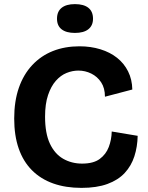

<svg xmlns="http://www.w3.org/2000/svg" viewBox="-20 -899 720 933"><path d="M376 14Q299 14 238.5 -7.5Q178 -29 135.5 -71.5Q93 -114 71 -177Q49 -240 49 -323Q49 -407 71.5 -472Q94 -537 136.5 -582.5Q179 -628 237 -651Q295 -674 366 -674Q421 -674 468 -659.5Q515 -645 549 -618Q583 -591 602.5 -552Q622 -513 623 -464L490 -429Q490 -471 471.5 -499Q453 -527 423.5 -541.5Q394 -556 361 -556Q332 -556 303.5 -544.5Q275 -533 251.5 -506.5Q228 -480 213.5 -437Q199 -394 199 -332Q199 -251 222.5 -201Q246 -151 287 -127.5Q328 -104 379 -104Q434 -104 464.5 -126.5Q495 -149 508.5 -184.5Q522 -220 523 -260L649 -239Q648 -186 633 -139.5Q618 -93 586 -58.5Q554 -24 502 -5Q450 14 376 14ZM344 -739Q302 -739 279.5 -756.5Q257 -774 257 -808Q257 -843 279.5 -861Q302 -879 344 -879Q387 -879 409.5 -861Q432 -843 432 -808Q432 -775 409.5 -757Q387 -739 344 -739Z"/></svg>

Font: Bricolage Grotesque
Style: Bold
Weight: 700
Designer: Mathieu Triay
Foundry: Atelier Triay
Version: Version 1.001;gftools[0.9.33.dev8+g029e19f]